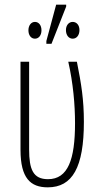

<svg xmlns="http://www.w3.org/2000/svg" viewBox="-20 -794 440 824"><path d="M179 -606H201L264 -766V-774H221L179 -618ZM130 -628C146 -628 158 -642 158 -664C158 -686 146 -700 130 -700C113 -700 102 -684 102 -664C102 -643 113 -628 130 -628ZM292 -628C309 -628 321 -643 321 -665C321 -687 308 -700 292 -700C275 -700 263 -685 263 -665C263 -643 275 -628 292 -628ZM185 10C291 10 340 -76 340 -271C340 -366 329 -434 310 -529H273C294 -437 302 -344 302 -265C302 -110 272 -25 186 -25C122 -25 105 -67 105 -153V-529H68V-151C68 -29 111 10 185 10Z"/></svg>

Font: Noto Sans ExtraCondensed ExtraLight
Style: Regular
Weight: 200
Width: 2
Designer: Monotype Design Team
Foundry: Monotype Imaging Inc.
Version: Version 2.013